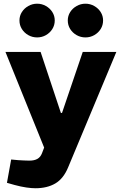

<svg xmlns="http://www.w3.org/2000/svg" viewBox="-20 -793 648 1022"><path d="M168.7 209Q148.2 209 120.3 205Q92.4 201 57.5 191.6L17 180.1L39.4 56L77.4 59.5Q93.9 60.5 108.9 61.2Q123.9 62 136.4 62Q162.9 62 179.1 52.7Q195.4 43.5 203.4 22.9L215 -7.4L9.1 -516.4H196.2L304.1 -191.9H310.1L420.4 -516.4H599.2L342.7 97.7Q317.8 158.1 274.4 183.5Q231 209 168.7 209ZM177.7 -593.8Q152.3 -593.8 130.7 -606Q109 -618.3 96.3 -638.7Q83.6 -659.2 83.6 -684Q83.6 -708.5 96.3 -728.6Q109 -748.8 130.7 -761Q152.3 -773.3 177.7 -773.3Q203 -773.3 224.5 -761Q246 -748.8 258.7 -728.6Q271.4 -708.5 271.4 -684Q271.4 -659.2 258.7 -638.7Q246 -618.3 224.5 -606Q203 -593.8 177.7 -593.8ZM434.9 -593.8Q409.6 -593.8 387.9 -606Q366.2 -618.3 353.5 -638.7Q340.8 -659.2 340.8 -684Q340.8 -708.5 353.5 -728.6Q366.2 -748.8 387.9 -761Q409.6 -773.3 434.9 -773.3Q460.2 -773.3 481.7 -761Q503.3 -748.8 516 -728.6Q528.7 -708.5 528.7 -684Q528.7 -659.2 516 -638.7Q503.3 -618.3 481.7 -606Q460.2 -593.8 434.9 -593.8Z"/></svg>

Font: REM Medium
Style: Regular
Weight: 500
Designer: Octavio Pardo
Foundry: Ashler Design
Version: Version 1.005;gftools[0.9.28]